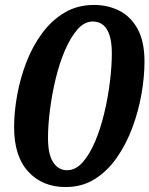

<svg xmlns="http://www.w3.org/2000/svg" viewBox="-20 -745 604 776"><path d="M245 11Q152 11 94.5 -51Q37 -113 37 -231Q37 -293 49.5 -361.5Q62 -430 87 -494.5Q112 -559 150.5 -611Q189 -663 241 -694Q293 -725 360 -725Q417 -725 463.5 -701Q510 -677 537 -626.5Q564 -576 564 -496Q564 -435 552 -366Q540 -297 515.5 -230.5Q491 -164 453 -109Q415 -54 363.5 -21.5Q312 11 245 11ZM251 -57Q286 -57 314.5 -89.5Q343 -122 365 -174.5Q387 -227 402 -290.5Q417 -354 424.5 -416.5Q432 -479 432 -529Q432 -573 423 -601.5Q414 -630 397 -644Q380 -658 355 -658Q321 -658 293 -626Q265 -594 242.5 -541.5Q220 -489 205 -426.5Q190 -364 182 -301.5Q174 -239 174 -188Q174 -121 195 -89Q216 -57 251 -57Z"/></svg>

Font: NotoSerifTamilSlanted
Style: Italic
Weight: 400
Italic angle: -12°
Designer: Indian Type Foundry, Tom Grace, and the Monotype Design Team
Foundry: Monotype Imaging Inc.
Version: Version 2.001